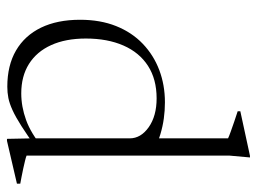

<svg xmlns="http://www.w3.org/2000/svg" viewBox="-117 -643 772 578"><g transform="rotate(90 269.0 -354.0)"><path d="M396.5 -358.5Q396.5 -392 362.8 -415.8Q329 -439.5 276 -439.5Q218.5 -439.5 178.2 -413.5Q138 -387.5 117 -339.5Q96 -291.5 96 -226.5Q96 -165.5 115.8 -122Q135.5 -78.5 172.5 -55.2Q209.5 -32 261 -32Q301 -32 341.2 -46.5Q381.5 -61 424 -96.5L426 -78Q387 -50 359.5 -32.5Q332 -15 311.8 -5.8Q291.5 3.5 275 6.8Q258.5 10 241 10Q177 10 132 -16.2Q87 -42.5 63.2 -91.5Q39.5 -140.5 39.5 -209Q39.5 -270 58.5 -317.5Q77.5 -365 111.8 -397.8Q146 -430.5 191 -447.5Q236 -464.5 288 -464.5Q313 -464.5 336.5 -461.2Q360 -458 383.5 -451Q407 -444 431.5 -431.5L396.5 -407.5V-654.5Q390.5 -657.5 376.5 -662.5Q362.5 -667.5 346 -673.2Q329.5 -679 315 -683.5V-691.5L449 -720.5H454L448.5 -659.5V-48Q453 -46 463.5 -43.5Q474 -41 487.2 -38Q500.5 -35 512.8 -32.8Q525 -30.5 533 -29V-19L404 11H398L396.5 -64.5Z"/></g></svg>

Font: Newsreader 36pt Light
Style: Regular
Weight: 300
Designer: Hugues Gentile
Foundry: Production Type
Version: Version 1.003